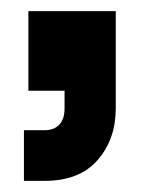

<svg xmlns="http://www.w3.org/2000/svg" viewBox="-20 -157 262 345"><path d="M23 168V77H60Q77 77 86.5 67Q96 57 96 38V6H31V-137H188V38Q188 93 155.5 130.5Q123 168 60 168Z"/></svg>

Font: Host Grotesk SemiBold
Style: Regular
Weight: 600
Designer: Doukan Karapınar
Foundry: Element Type
Version: Version 1.003